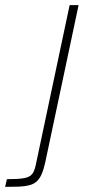

<svg xmlns="http://www.w3.org/2000/svg" viewBox="-118 -530 373 750"><path d="M-98 200 -91 170Q-47 170 -24.5 166Q-2 162 7.5 150Q17 138 22 113L154 -510H189L59 103Q53 131 45 149.5Q37 168 25.5 178.5Q14 189 -3 193.5Q-20 198 -43 199Q-66 200 -98 200Z"/></svg>

Font: Saira Thin
Style: Italic
Weight: 100
Italic angle: -12°
Designer: Hector Gatti with collaboration of the Omnibus-Type team
Foundry: Omnibus-Type
Version: Version 1.101